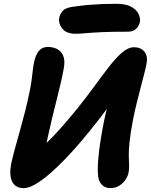

<svg xmlns="http://www.w3.org/2000/svg" viewBox="-20 -960 781 994"><path d="M103 14Q59.2 14 42.7 -20.4Q26.2 -54.8 38.6 -115.6Q44.2 -141.6 55.3 -182.9Q66.4 -224.2 80.7 -274.4Q95 -324.6 108.9 -379.1Q122.8 -433.6 133.2 -486.2Q139.8 -516.8 143.4 -543.7Q147 -570.6 149.6 -593.8Q152.2 -617 156 -636Q163.8 -674.8 180.9 -695.9Q198 -717 227.8 -717Q252.8 -717 274.4 -706.7Q296 -696.4 307 -671.8Q318 -647.2 310 -605Q302.8 -565.2 292.5 -521.8Q282.2 -478.4 271 -434.2Q259.8 -390 249.5 -347.1Q239.2 -304.2 231 -266.2Q222 -221.2 213.4 -189.2Q204.8 -157.2 197.7 -131.9Q190.6 -106.6 185.2 -81L131.4 -146.4Q174.8 -176.2 216.8 -215.9Q258.8 -255.6 299.6 -302.4Q340.4 -349.2 381 -399Q428.8 -458.6 469.7 -514.8Q510.6 -571 545.8 -616.3Q581 -661.6 612.8 -688.5Q644.6 -715.4 673.4 -715.4Q709.4 -715.4 728 -692.1Q746.6 -668.8 738.4 -629Q734.8 -609.4 726.4 -576.9Q718 -544.4 707.6 -504.8Q697.2 -465.2 687 -423.3Q676.8 -381.4 669 -342Q655.2 -270.4 650.6 -224.8Q646 -179.2 646.7 -151.4Q647.4 -123.6 648.3 -104.9Q649.2 -86.2 645.6 -66.8Q642.2 -48.2 629.4 -29.4Q616.6 -10.6 597 1.6Q577.4 13.8 551.6 13.8Q525.4 13.8 508.7 -2.4Q492 -18.6 488.4 -44.8Q484.4 -78.2 487.9 -126.7Q491.4 -175.2 499.8 -227.8Q508.2 -280.4 516.8 -324.4Q524.2 -363 535.2 -404.1Q546.2 -445.2 557.5 -482.9Q568.8 -520.6 578.7 -550.3Q588.6 -580 594.8 -594.8L640 -551.4Q622 -521.6 598.1 -487.1Q574.2 -452.6 547.9 -416.2Q521.6 -379.8 493.7 -343.8Q465.8 -307.8 438.9 -274.8Q412 -241.8 388.4 -214.6Q355.2 -176.4 316.7 -136.1Q278.2 -95.8 238.9 -61.7Q199.6 -27.6 164.1 -6.8Q128.6 14 103 14ZM372.2 -785.2Q323 -785.2 302 -812.4Q281 -839.6 287.2 -870.2Q290.6 -887.8 305.1 -904.1Q319.6 -920.4 361.8 -925.6Q403.4 -931.6 438.2 -934.6Q473 -937.6 507.2 -939Q541.4 -940.4 580.8 -940.4Q632.6 -940.4 660.4 -924.4Q688.2 -908.4 697.9 -886.5Q707.6 -864.6 704.2 -846.4Q698.8 -823.2 683.3 -809.6Q667.8 -796 644.6 -796Q559.6 -796 506.3 -793.5Q453 -791 422 -788.1Q391 -785.2 372.2 -785.2Z"/></svg>

Font: Shantell Sans Light
Style: Italic
Weight: 300
Italic angle: -11°
Designer: Stephen Nixon, Anya Danilova, Shantell Martin
Foundry: Arrow Type
Version: Version 1.008;[ac192a2d6]